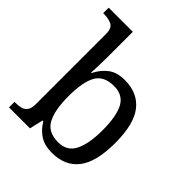

<svg xmlns="http://www.w3.org/2000/svg" viewBox="-211 -893 1035 1035"><g transform="rotate(45 307.0 -375.0)"><path d="M355 10Q297 10 260.5 -14.5Q224 -39 202 -78H196L178 0H18V-42H26Q49 -42 67.5 -47Q86 -52 97 -67.5Q108 -83 108 -114V-650Q108 -694 83.5 -706Q59 -718 26 -718H18V-760H202V-576Q202 -559 201.5 -532.5Q201 -506 200 -481.5Q199 -457 198 -446H202Q225 -492 261 -519Q297 -546 355 -546Q454 -546 506.5 -479.5Q559 -413 559 -269Q559 -124 506.5 -57Q454 10 355 10ZM339 -54Q405 -54 433.5 -109.5Q462 -165 462 -270Q462 -377 433.5 -429.5Q405 -482 338 -482Q260 -482 231 -429.5Q202 -377 202 -269Q202 -165 231 -109.5Q260 -54 339 -54Z"/></g></svg>

Font: Noto Serif NP Hmong
Style: Regular
Weight: 400
Designer: Dalton Maag Ltd
Foundry: Dalton Maag Ltd
Version: Version 1.001